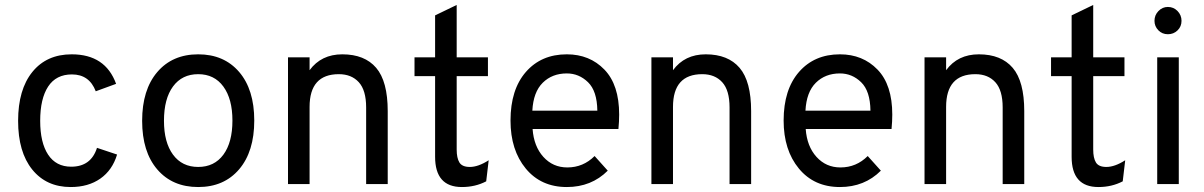

<svg xmlns="http://www.w3.org/2000/svg" viewBox="-20 -742 4855 774"><path d="M265 12Q167 12 110 -58.5Q53 -129 53 -255Q53 -381 110.5 -452Q168 -523 269 -523Q405 -523 448 -404L366 -374Q340 -442 270 -442Q206 -442 174 -393Q142 -344 142 -255Q142 -167 174 -118.5Q206 -70 267 -70Q347 -70 371 -146L452 -119Q433 -56 384.5 -22Q336 12 265 12Z M944 -59.5Q883 12 779 12Q675 12 614 -59Q553 -130 553 -255Q553 -380 614 -451.5Q675 -523 779 -523Q883 -523 944 -452Q1005 -381 1005 -256Q1005 -131 944 -59.5ZM917 -256Q917 -343 880.5 -393Q844 -443 779 -443Q714 -443 677.5 -393.5Q641 -344 641 -255Q641 -168 677.5 -118.5Q714 -69 779 -69Q844 -69 880.5 -118.5Q917 -168 917 -256Z M1456 0V-309Q1456 -378 1426.5 -410.5Q1397 -443 1346 -443Q1228 -443 1228 -311V0H1141V-511H1228V-459Q1275 -523 1360 -523Q1450 -523 1496.5 -468.5Q1543 -414 1543 -294V0Z M1842 12Q1734 12 1734 -110V-435H1651V-511H1734V-680L1821 -722V-511H1947V-435H1821V-139Q1821 -105 1832 -87Q1843 -69 1874 -69Q1908 -69 1950 -96L1940 -11Q1896 12 1842 12Z M2265 12Q2161 12 2099.5 -62.5Q2038 -137 2038 -256Q2038 -381 2100 -452Q2162 -523 2265 -523Q2357 -523 2416.5 -461.5Q2476 -400 2476 -280Q2476 -252 2473 -222H2127Q2132 -152 2170.5 -109.5Q2209 -67 2267 -67Q2331 -67 2377 -113L2430 -54Q2364 12 2265 12ZM2126 -296H2388Q2387 -375 2350.5 -410.5Q2314 -446 2265 -446Q2206 -446 2168 -408.5Q2130 -371 2126 -296Z M2921 0V-309Q2921 -378 2891.5 -410.5Q2862 -443 2811 -443Q2693 -443 2693 -311V0H2606V-511H2693V-459Q2740 -523 2825 -523Q2915 -523 2961.5 -468.5Q3008 -414 3008 -294V0Z M3366 12Q3262 12 3200.5 -62.5Q3139 -137 3139 -256Q3139 -381 3201 -452Q3263 -523 3366 -523Q3458 -523 3517.5 -461.5Q3577 -400 3577 -280Q3577 -252 3574 -222H3228Q3233 -152 3271.5 -109.5Q3310 -67 3368 -67Q3432 -67 3478 -113L3531 -54Q3465 12 3366 12ZM3227 -296H3489Q3488 -375 3451.5 -410.5Q3415 -446 3366 -446Q3307 -446 3269 -408.5Q3231 -371 3227 -296Z M4022 0V-309Q4022 -378 3992.5 -410.5Q3963 -443 3912 -443Q3794 -443 3794 -311V0H3707V-511H3794V-459Q3841 -523 3926 -523Q4016 -523 4062.5 -468.5Q4109 -414 4109 -294V0Z M4408 12Q4300 12 4300 -110V-435H4217V-511H4300V-680L4387 -722V-511H4513V-435H4387V-139Q4387 -105 4398 -87Q4409 -69 4440 -69Q4474 -69 4516 -96L4506 -11Q4462 12 4408 12Z M4634 -658Q4634 -681 4650 -697.5Q4666 -714 4688 -714Q4711 -714 4727 -697.5Q4743 -681 4743 -658Q4743 -635 4727 -619.5Q4711 -604 4688 -604Q4665 -604 4649.5 -620Q4634 -636 4634 -658ZM4645 0V-511H4732V0Z"/></svg>

Font: Overpass
Style: Regular
Weight: 400
Designer: Delve Withrington, Thomas Jockin
Foundry: Delve Fonts
Version: Version 3.000;DELV;Overpass